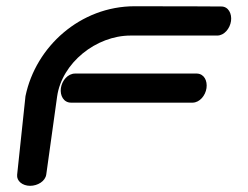

<svg xmlns="http://www.w3.org/2000/svg" viewBox="-20 -601 803 621"><path d="M222.9 -363.1C199.3 -363.1 180.3 -340.3 176.9 -316C173.5 -291.8 185.9 -269 209.7 -269H603.4C625.9 -269.6 644.4 -291.7 647.9 -316C651.2 -339.8 640.4 -362.2 616.9 -363.1C615.4 -363.2 223.3 -363.1 222.9 -363.1ZM164.7 -288.5C179.9 -397.2 290.5 -486 402.4 -486C520 -486 682.5 -486 682.5 -486C705.3 -486 723.8 -508.8 727.2 -533C730.5 -557.2 718.5 -580 695.8 -580C695.8 -580 586.1 -580.8 415.7 -580.8C239.4 -580.8 95.7 -449.9 62.6 -290.9L62.5 -290.5L62.4 -290C62.3 -289.2 36.4 -43.7 35.4 -35.5C33.4 -15.6 52.7 0 77.4 0C101.5 0 126.5 -14.6 129.6 -36.6C129.9 -38.2 130.1 -39.8 130.3 -41.4C133.6 -65.4 150.4 -186.7 164.7 -288.5Z"/></svg>

Font: Hi.
Style: Black
Weight: 400
Designer: Mew Too, Robert Jablonski
Foundry: Cannot Into Space Fonts
Version: Version 1.996